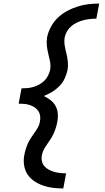

<svg xmlns="http://www.w3.org/2000/svg" viewBox="-20 -865 590 1080"><path d="M336 195Q306 195 277 191.5Q248 188 221.5 178.5Q195 169 172 153.5Q149 138 134.5 115.5Q120 93 115.5 64Q111 35 117 6Q120 -10 125 -26.5Q130 -43 137 -58.5Q144 -74 153.5 -88.5Q163 -103 173.5 -117.5Q184 -132 192.5 -147Q201 -162 204 -178Q208 -195 206 -211Q204 -227 196 -239.5Q188 -252 175.5 -260.5Q163 -269 148 -274Q133 -279 117.5 -280.5Q102 -282 85 -282L101 -368Q118 -368 134.5 -369.5Q151 -371 168 -376Q185 -381 200.5 -389.5Q216 -398 229 -410.5Q242 -423 250 -439Q258 -455 262 -472Q266 -496 261.5 -518.5Q257 -541 251.5 -563Q246 -585 243.5 -608.5Q241 -632 245 -656Q251 -685 266.5 -714Q282 -743 305.5 -765.5Q329 -788 358 -803.5Q387 -819 417.5 -828.5Q448 -838 478 -841.5Q508 -845 538 -845L522 -760Q504 -760 486 -758Q468 -756 450 -751.5Q432 -747 414.5 -739Q397 -731 382 -718.5Q367 -706 357.5 -689.5Q348 -673 344 -656Q340 -632 344 -609Q348 -586 353.5 -564Q359 -542 361.5 -519Q364 -496 360 -472Q355 -448 344 -424Q333 -400 314.5 -381Q296 -362 273 -348Q250 -334 226 -325Q246 -316 264 -302Q282 -288 292.5 -269Q303 -250 305 -226Q307 -202 302 -178Q299 -162 294 -146Q289 -130 282 -114.5Q275 -99 265.5 -84Q256 -69 246 -55Q236 -41 227.5 -25.5Q219 -10 216 6Q212 23 215.5 40Q219 57 229 69Q239 81 253.5 89Q268 97 284 101.5Q300 106 317 108Q334 110 352 110Z"/></svg>

Font: Lode Dark
Style: Bold Italic
Weight: 700
Italic angle: -11°
Monospace: yes
Designer: Belleve Invis
Foundry: Belleve Invis
Version: Version 29.2.0; ttfautohint (v1.8.3)